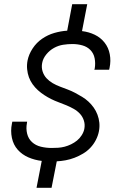

<svg xmlns="http://www.w3.org/2000/svg" viewBox="-20 -795 590 920"><path d="M227 105H155L180 -24Q146 -28 116 -41Q86 -54 65 -77.5Q44 -101 37 -134.5Q30 -168 37 -202L39 -212H110L109 -205Q104 -179 110 -154.5Q116 -130 133.5 -114Q151 -98 176 -92Q201 -86 227 -86Q243 -86 258.5 -87Q274 -88 289.5 -92Q305 -96 320.5 -103.5Q336 -111 349 -121.5Q362 -132 371.5 -147Q381 -162 384 -177Q388 -198 382 -217Q376 -236 363 -250Q350 -264 333 -273.5Q316 -283 298 -290.5Q280 -298 261 -305Q242 -312 225 -320.5Q208 -329 192 -339.5Q176 -350 162 -362.5Q148 -375 136.5 -391Q125 -407 118.5 -425Q112 -443 110 -463.5Q108 -484 112 -505Q118 -535 136.5 -563Q155 -591 182 -609.5Q209 -628 240 -637Q271 -646 302 -648L326 -775H398L373 -646Q406 -642 434 -628.5Q462 -615 481 -591Q500 -567 506 -535Q512 -503 505 -470L503 -461H432L434 -467Q438 -492 433.5 -515.5Q429 -539 413.5 -555Q398 -571 375 -577.5Q352 -584 327 -584Q305 -584 282.5 -580.5Q260 -577 239 -565.5Q218 -554 202 -534.5Q186 -515 182 -493Q178 -472 184 -453Q190 -434 203 -420Q216 -406 232.5 -396.5Q249 -387 267.5 -380Q286 -373 304.5 -366Q323 -359 340 -350Q357 -341 373.5 -331Q390 -321 404 -308Q418 -295 429 -279.5Q440 -264 447 -245.5Q454 -227 456 -207Q458 -187 454 -166Q450 -145 439.5 -124.5Q429 -104 413.5 -87.5Q398 -71 378 -59Q358 -47 337 -39Q316 -31 294.5 -27Q273 -23 252 -22Z"/></svg>

Font: Lode Term
Style: Italic
Weight: 400
Italic angle: -11°
Monospace: yes
Designer: Belleve Invis
Foundry: Belleve Invis
Version: Version 29.2.0